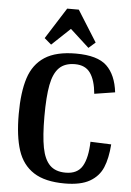

<svg xmlns="http://www.w3.org/2000/svg" viewBox="-58 -883 639 938"><g transform="rotate(5 261.5 -414.0)"><path d="M295 -573Q245 -573 217.5 -545.5Q190 -518 179 -460.5Q168 -403 168 -306Q168 -210 179 -153Q190 -96 217.5 -68.5Q245 -41 295 -41Q353 -41 377 -82Q401 -123 403 -202L505 -198Q500 -129 481 -84Q462 -39 417.5 -13.5Q373 12 295 12Q198 12 142.5 -24Q87 -60 64.5 -129Q42 -198 42 -306Q42 -414 64.5 -483.5Q87 -553 142.5 -589Q198 -625 295 -625Q401 -625 446.5 -581.5Q492 -538 502 -453L401 -437Q395 -503 370.5 -538Q346 -573 295 -573ZM233 -840H290L386 -687L353 -658L260 -743L170 -658L136 -687Z"/></g></svg>

Font: Arya
Style: Bold
Weight: 700
Designer: Eduardo Rodriguez Tunni, Modular Infotech
Foundry: Eduardo Rodriguez Tunni, Modular Infotech
Version: Version 1.002